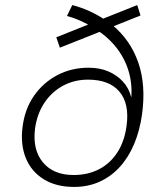

<svg xmlns="http://www.w3.org/2000/svg" viewBox="-20 -730 634 757"><path d="M272 7Q201 7 152 -23.5Q103 -54 81.5 -107.5Q60 -161 69 -230Q78 -301 114.5 -353Q151 -405 206.5 -434Q262 -463 329 -463Q373 -463 407 -448.5Q441 -434 464.5 -408.5Q488 -383 497 -348H498Q503 -427 469.5 -494Q436 -561 368 -608H382L216 -542L202 -583L340 -638L338 -627Q318 -639 294 -649.5Q270 -660 244 -667L265 -710Q303 -700 335 -685Q367 -670 394 -652L378 -653L521 -710L534 -669L419 -623L421 -633Q494 -573 525 -484Q556 -395 540 -279Q531 -215 509 -162.5Q487 -110 452.5 -72Q418 -34 372.5 -13.5Q327 7 272 7ZM270 -40Q327 -40 371 -63Q415 -86 443 -129.5Q471 -173 479 -234Q491 -321 451 -368.5Q411 -416 327 -416Q273 -416 228.5 -392Q184 -368 155 -324.5Q126 -281 118 -222Q108 -139 149.5 -89.5Q191 -40 270 -40Z"/></svg>

Font: Nunito Sans 7pt ExtraLight
Style: Italic
Weight: 250
Italic angle: -9°
Designer: Vernon Adams
Foundry: Vernon Adams
Version: Version 3.101;gftools[0.9.27]